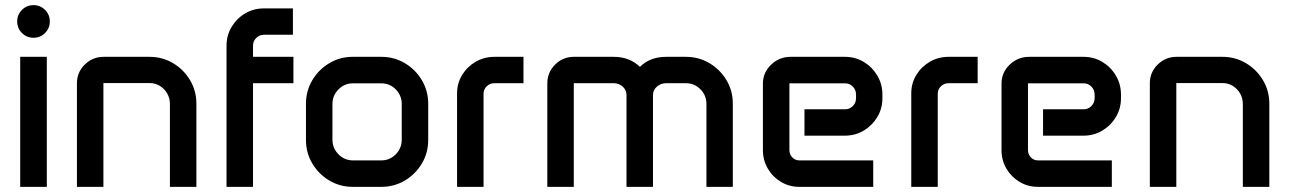

<svg xmlns="http://www.w3.org/2000/svg" viewBox="-20 -727 5017 747"><path d="M46.9 -643.6Q46.9 -669.9 65.4 -688.5Q84 -707 110.4 -707Q136.7 -707 155.3 -688.5Q173.8 -669.9 173.8 -643.6Q173.8 -617.2 155.3 -598.6Q136.7 -580.1 110.4 -580.1Q84 -580.1 65.4 -598.6Q46.9 -617.2 46.9 -643.6ZM58.6 -505.9H162.1V0H58.6Z M279.3 -403.3Q279.3 -445.8 309.8 -475.8Q340.3 -505.9 383.3 -505.9H561.5Q611.8 -505.9 653.3 -481.2Q694.8 -456.5 719.5 -415Q744.1 -373.5 744.1 -323.2V0H641.1V-321.8Q641.1 -356 617.9 -379.9Q594.7 -403.8 561.5 -403.8H382.3V0H279.3Z M861.3 -549.3Q861.3 -589.4 881.1 -622.3Q900.9 -655.3 933.8 -674.8Q966.8 -694.3 1006.8 -694.3H1119.6V-591.8H1006.8Q989.3 -591.8 976.8 -579.3Q964.4 -566.9 964.4 -549.3V-505.9H1121.6V-403.3H964.4V0H861.3Z M1170.4 -323.2Q1170.4 -373.5 1195.1 -415Q1219.7 -456.5 1261.2 -481.2Q1302.7 -505.9 1353 -505.9H1463.4Q1513.7 -505.9 1555.2 -481.2Q1596.7 -456.5 1621.3 -415Q1646 -373.5 1646 -323.2V-182.6Q1646 -132.3 1621.3 -90.8Q1596.7 -49.3 1555.2 -24.7Q1513.7 0 1463.4 0H1353Q1302.7 0 1261.2 -24.7Q1219.7 -49.3 1195.1 -90.8Q1170.4 -132.3 1170.4 -182.6ZM1273.4 -183.6Q1273.4 -150.4 1296.9 -126.7Q1320.3 -103 1353 -103H1463.4Q1496.6 -103 1519.8 -126.7Q1543 -150.4 1543 -183.6V-322.3Q1543 -355.5 1519.8 -379.2Q1496.6 -402.8 1463.4 -402.8H1353Q1320.3 -402.8 1296.9 -379.2Q1273.4 -355.5 1273.4 -322.3Z M1758.3 -364.3Q1758.3 -403.3 1778.1 -435.5Q1797.9 -467.8 1830.8 -486.8Q1863.8 -505.9 1903.8 -505.9H2016.6V-403.3H1903.8Q1886.2 -403.3 1873.8 -391.4Q1861.3 -379.4 1861.3 -362.3V0H1758.3Z M2109.4 -402.8Q2109.4 -445.3 2139.6 -475.6Q2169.9 -505.9 2212.9 -505.9H2367.2Q2429.7 -505.9 2469.7 -466.8Q2508.8 -505.9 2572.3 -505.9H2648.4Q2698.7 -505.9 2740.2 -481.2Q2781.7 -456.5 2806.4 -415.3Q2831.1 -374 2831.1 -323.7V0H2728.5V-322.3Q2728.5 -356 2705.1 -379.6Q2681.6 -403.3 2648.4 -403.3H2572.3Q2550.8 -403.3 2535.6 -389.9Q2520.5 -376.5 2520.5 -357.4V0H2417.5V-357.4Q2417.5 -376.5 2402.8 -389.9Q2388.2 -403.3 2367.2 -403.3H2212.4V0H2109.4Z M2948.2 -401.4Q2948.2 -444.8 2980 -475.3Q3011.7 -505.9 3056.2 -505.9H3267.1Q3307.6 -505.9 3340.6 -486.1Q3373.5 -466.3 3393.3 -432.9Q3413.1 -399.4 3413.1 -358.9V-344.7Q3413.1 -304.7 3393.3 -271.7Q3373.5 -238.8 3340.6 -219Q3307.6 -199.2 3267.1 -199.2H3109.9V-301.8H3268.1Q3285.6 -301.8 3298.1 -314.5Q3310.5 -327.1 3310.5 -345.2V-358.9Q3310.5 -377.4 3298.1 -390.1Q3285.6 -402.8 3268.1 -402.8H3051.3V-143.1Q3051.3 -126.5 3062.5 -114.7Q3073.7 -103 3089.8 -103H3377.4V0H3089.8Q3050.8 0 3018.6 -19.3Q2986.3 -38.6 2967.3 -71Q2948.2 -103.5 2948.2 -142.6Z M3525.4 -364.3Q3525.4 -403.3 3545.2 -435.5Q3564.9 -467.8 3597.9 -486.8Q3630.9 -505.9 3670.9 -505.9H3783.7V-403.3H3670.9Q3653.3 -403.3 3640.9 -391.4Q3628.4 -379.4 3628.4 -362.3V0H3525.4Z M3876.5 -401.4Q3876.5 -444.8 3908.2 -475.3Q3939.9 -505.9 3984.4 -505.9H4195.3Q4235.8 -505.9 4268.8 -486.1Q4301.8 -466.3 4321.5 -432.9Q4341.3 -399.4 4341.3 -358.9V-344.7Q4341.3 -304.7 4321.5 -271.7Q4301.8 -238.8 4268.8 -219Q4235.8 -199.2 4195.3 -199.2H4038.1V-301.8H4196.3Q4213.9 -301.8 4226.3 -314.5Q4238.8 -327.1 4238.8 -345.2V-358.9Q4238.8 -377.4 4226.3 -390.1Q4213.9 -402.8 4196.3 -402.8H3979.5V-143.1Q3979.5 -126.5 3990.7 -114.7Q4002 -103 4018.1 -103H4305.7V0H4018.1Q3979 0 3946.8 -19.3Q3914.6 -38.6 3895.5 -71Q3876.5 -103.5 3876.5 -142.6Z M4453.6 -403.3Q4453.6 -445.8 4484.1 -475.8Q4514.6 -505.9 4557.6 -505.9H4735.8Q4786.1 -505.9 4827.6 -481.2Q4869.1 -456.5 4893.8 -415Q4918.5 -373.5 4918.5 -323.2V0H4815.4V-321.8Q4815.4 -356 4792.2 -379.9Q4769 -403.8 4735.8 -403.8H4556.6V0H4453.6Z"/></svg>

Font: Anta
Style: Regular
Weight: 400
Designer: Sergej Lebedev
Foundry: Sergej Lebedev
Version: Version 1.000; ttfautohint (v1.8.4.7-5d5b)